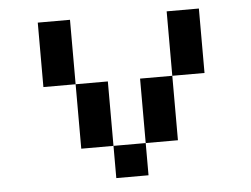

<svg xmlns="http://www.w3.org/2000/svg" viewBox="-47 -684 969 742"><g transform="rotate(-5 437.5 -312.5)"><path d="M375 0V-125H250V-375H125V-625H250V-375H375V-125H500V0ZM625 -375V-625H750V-375ZM500 -125V-375H625V-125Z"/></g></svg>

Font: Silkscreen
Style: Regular
Weight: 400
Designer: Jason Kottke
Foundry: Jason Kottke
Version: Version 1.001; ttfautohint (v1.8.4.7-5d5b)